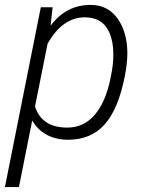

<svg xmlns="http://www.w3.org/2000/svg" viewBox="-29 -558 572 781"><path d="M48 203H-9L137 -528.5H185L177 -456L178 -455Q241 -538 339 -538Q424 -538 464.5 -457Q489 -407 489 -341.5Q489 -299 479 -250Q452.5 -113 395.5 -50.5Q340.5 10 248.5 10.5Q198 10.5 160.8 -10Q123.5 -30.5 102 -68ZM245 -39Q312.5 -39 357 -91.8Q401.5 -144.5 420.5 -239.5L422.5 -250Q432.5 -298.5 432 -338Q432 -387 417 -423Q390 -487.5 316 -487.5Q225 -487.5 164.5 -380L113.5 -125.5Q125.5 -84.5 158 -61.8Q190.5 -39 245 -39Z"/></svg>

Font: Roberto Sans Light
Style: Italic
Weight: 300
Italic angle: -11°
Designer: Google
Version: Version 1.00;June 11, 2020;FontCreator 12.0.0.2522 64-bit; t